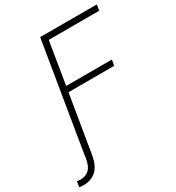

<svg xmlns="http://www.w3.org/2000/svg" viewBox="-316 -858 1093 1192"><g transform="rotate(-30 231.0 -262.5)"><path d="M35.6 0H80.1L67.9 74.2Q62 106 50.5 130.4Q39.1 154.8 21.5 170.9Q3.9 187 -19.3 195.3Q-42.5 203.6 -70.8 203.6Q-78.1 203.6 -85.7 202.9Q-93.3 202.1 -100.1 200.2L-93.8 161.1Q-88.9 162.1 -82.3 162.8Q-75.7 163.6 -67.9 164.1Q-31.7 163.6 -8.1 142.3Q15.6 121.1 23.9 73.7ZM35.6 0 155.8 -727.5H562L555.2 -686H193.4L144 -384.3H471.7L464.8 -343.3H137.2L80.1 0Z"/></g></svg>

Font: Inter Tight ExtraLight
Style: Italic
Weight: 250
Italic angle: -9.39999°
Designer: Rasmus Andersson
Foundry: rsms
Version: Version 3.004